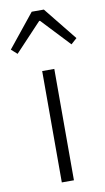

<svg xmlns="http://www.w3.org/2000/svg" viewBox="-120 -861 497 905"><g transform="rotate(-10 129.0 -408.5)"><path d="M100 0H158V-533H100ZM-28 -658 0 -633 127 -768H131L258 -633L286 -658L158 -817H100Z"/></g></svg>

Font: Noto Sans CJK KR Light
Style: Regular
Weight: 300
Designer: Ryoko NISHIZUKA (kana & ideographs); Paul D. Hunt (Latin, Greek & Cyrillic); Wenlong ZHANG (bopomofo); Sandoll Communica
Foundry: Adobe Systems Incorporated
Version: Version 1.004;PS 1.004;hotconv 1.0.82;makeotf.lib2.5.63406